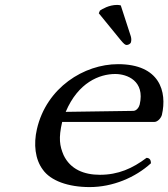

<svg xmlns="http://www.w3.org/2000/svg" viewBox="-20 -751 685 781"><path d="M471.3 -729C467.5 -730 461.8 -731 456.8 -731C422.8 -731 395.8 -714 386.5 -708L381.9 -697L470.8 -588C483.3 -573 489.1 -568 495.1 -568C503.1 -568 511.5 -574 512.7 -579C514.3 -586 514.9 -593 512.2 -603ZM247.3 -296C298 -416 384.9 -450 448.9 -450C496.9 -450 570.4 -422 548.3 -326C546 -316 536.3 -300.2 522.3 -300ZM576.2 -109C519.2 -66 461.2 -40 386.2 -40C322 -40 266.3 -62 238.7 -120C222.5 -158 217.6 -189 232.9 -255H607.9C621.9 -255 635.8 -272 638.6 -284C660.3 -378 630.1 -490 460.1 -490C322.1 -490 169.2 -395 130.2 -226C115.9 -164 122.8 -103 154.1 -61C185.7 -16 256.7 10 344.7 10C438.7 10 530.7 -29 594.1 -87C593.6 -98 590.9 -108 576.2 -109Z"/></svg>

Font: Linux Libertine Mono O
Style: Mono Oblique
Weight: 400
Italic angle: -13°
Designer: Philipp H. Poll
Foundry: Philipp H. Poll
Version: Version 5.1.7